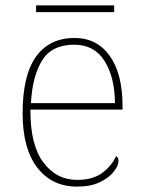

<svg xmlns="http://www.w3.org/2000/svg" viewBox="-20 -683 529 713"><path d="M266 10Q173 10 118.5 -60.5Q64 -131 64 -262Q64 -404 114 -473Q164 -542 257 -542Q340 -542 387.5 -475.5Q435 -409 435 -290V-276H93Q92 -146 140.5 -80.5Q189 -15 267 -15Q324 -15 359 -40.5Q394 -66 411 -103Q416 -100 418 -96Q420 -92 420 -85Q420 -68 402.5 -45.5Q385 -23 351 -6.5Q317 10 266 10ZM407 -300Q406 -397 368 -457Q330 -517 256 -517Q172 -517 136 -458Q100 -399 95 -300ZM114 -638V-663H404V-638Z"/></svg>

Font: Noto Serif Armenian Thin
Style: Regular
Weight: 250
Version: Version 2.007